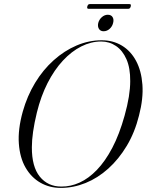

<svg xmlns="http://www.w3.org/2000/svg" viewBox="-20 -907 716 937"><path d="M476.5 -710.5Q531.5 -710.5 574.8 -684.5Q618 -658.5 644 -610Q670 -561.5 675 -494Q680 -426.5 658.5 -343.5Q638 -261 598.8 -195.5Q559.5 -130 508.2 -84Q457 -38 397.8 -14Q338.5 10 276.5 10Q221.5 10 177 -15.5Q132.5 -41 104.8 -89Q77 -137 72 -206.2Q67 -275.5 91 -362Q112.5 -438.5 151.2 -502.5Q190 -566.5 242 -613Q294 -659.5 353.8 -685Q413.5 -710.5 476.5 -710.5ZM279.5 3.5Q324.5 4 368.5 -16Q412.5 -36 453 -78Q493.5 -120 528 -185.5Q562.5 -251 588 -342.5Q602 -392.5 608.8 -434.5Q615.5 -476.5 615.5 -511Q616 -575 597.2 -617.8Q578.5 -660.5 546.2 -682.5Q514 -704.5 473.5 -704.5Q424.5 -704.5 376.8 -680.5Q329 -656.5 287 -611.2Q245 -566 212.2 -501.8Q179.5 -437.5 160 -358Q147.5 -306.5 141.5 -264.5Q135.5 -222.5 135.5 -188.5Q135 -93.5 174.2 -45Q213.5 3.5 279.5 3.5ZM485.5 -754.5Q470 -754.5 462.8 -766.2Q455.5 -778 459.5 -795Q464 -812 477.2 -823.5Q490.5 -835 506 -835Q522.5 -835 529.5 -823.5Q536.5 -812 532 -795Q528 -778 515 -766.2Q502 -754.5 485.5 -754.5ZM406 -875.5Q408 -882 410.8 -884.5Q413.5 -887 418 -887H611.5Q616.5 -887 618 -884.8Q619.5 -882.5 618 -875.5Q616.5 -869.5 613.5 -866.8Q610.5 -864 605.5 -864H412.5Q408 -864 406.2 -866.5Q404.5 -869 406 -875.5Z"/></svg>

Font: Fraunces 120pt Light
Style: Italic
Weight: 300
Italic angle: -16°
Version: Version 1.000;[b76b70a41]